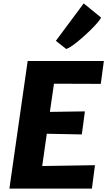

<svg xmlns="http://www.w3.org/2000/svg" viewBox="-20 -1104 628 1124"><path d="M35 0 142 -747H588L570 -613L296 -614L272 -449L477 -452L459 -317L254 -321L227 -132L536 -137L518 0ZM368 -817 307 -865 470 -1084 572 -1001Q566.5 -989.5 548.8 -969Q531 -948.5 506.2 -924.5Q481.5 -900.5 455.2 -877.8Q429 -855 405.8 -838.5Q382.5 -822 368 -817Z"/></svg>

Font: Merriweather Sans ExtraBold
Style: Italic
Weight: 800
Italic angle: -7.5°
Designer: Eben Sorkin
Foundry: Eben Sorkin
Version: Version 2.001; ttfautohint (v1.8.3)